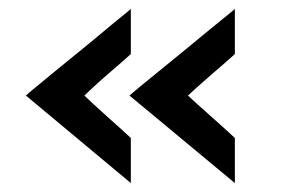

<svg xmlns="http://www.w3.org/2000/svg" viewBox="-20 -457 647 430"><path d="M38 -243Q41 -246 58.5 -260.5Q76 -275 101.5 -296Q127 -317 155.5 -340Q184 -363 209.5 -384.5Q235 -406 252.5 -420Q270 -434 273 -437V-336Q269 -332 254 -319Q239 -306 220.5 -290Q202 -274 187.5 -260.5Q173 -247 169 -243Q173 -239 187.5 -225.5Q202 -212 220.5 -195.5Q239 -179 254 -165.5Q269 -152 273 -148V-47ZM270 -243Q273 -246 290.5 -260.5Q308 -275 334 -296Q360 -317 388 -340Q416 -363 442 -384.5Q468 -406 485.5 -420Q503 -434 506 -437V-336Q502 -332 487 -319Q472 -306 453.5 -290Q435 -274 420 -260.5Q405 -247 401 -243Q405 -239 420 -225.5Q435 -212 453.5 -195.5Q472 -179 487 -165.5Q502 -152 506 -148V-47Z"/></svg>

Font: Josefin Sans Thin SemiBold
Style: Regular
Weight: 600
Version: Version 2.000